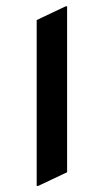

<svg xmlns="http://www.w3.org/2000/svg" viewBox="-20 -577 333 616"><path d="M97.7 19.5V-512.7L190.4 -556.6H195.3V-24.4L102.5 19.5Z"/></svg>

Font: Nova Round
Style: Book
Weight: 400
Version: Version 2.000